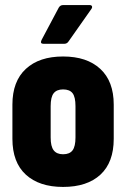

<svg xmlns="http://www.w3.org/2000/svg" viewBox="-20 -730 498 758"><path d="M229 8Q135 8 82 -40.5Q29 -89 29 -182V-317Q29 -409 82 -458Q135 -507 229 -507Q323 -507 376 -458Q429 -409 429 -317V-182Q429 -89 376.5 -40.5Q324 8 229 8ZM229 -121Q255 -121 266.5 -136.5Q278 -152 278 -187V-311Q278 -347 266.5 -362Q255 -377 229 -377Q204 -377 192 -362Q180 -347 180 -311V-187Q180 -152 192 -136.5Q204 -121 229 -121ZM152 -557Q137 -557 144 -572L212 -700Q218 -710 229 -710H334Q341 -710 343 -705.5Q345 -701 341 -695L251 -567Q245 -557 233 -557Z"/></svg>

Font: Sofia Sans Condensed Black
Style: Regular
Weight: 900
Designer: Botio Nikoltchev, Ani Petrova
Foundry: lettersoup
Version: Version 4.101